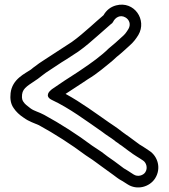

<svg xmlns="http://www.w3.org/2000/svg" viewBox="-20 -723 728 829"><path d="M521.4 -647.9C538.3 -638.3 546.2 -618 534.6 -598C524.6 -582 520 -575 505.6 -562.9C485.2 -544.5 470 -530 451.7 -515.7C450.9 -515.1 449.9 -514.2 449.3 -513.7C418.3 -482.6 370.8 -448.6 332.1 -422.8L311.4 -408.9C274.8 -385.7 237.7 -361.3 203.7 -337.5C201.1 -335.7 199.4 -333.8 197.3 -331.7C197.3 -331.7 168.8 -308 204.4 -291.3C279.3 -256.4 352.4 -201.5 421 -154C438.3 -140.1 461.2 -126.7 470.8 -118.9C477.8 -112.9 481.5 -110.3 487.4 -106.6C493.1 -101.8 500.1 -97.1 505.1 -94.1C521 -81.8 538.9 -68.8 554.5 -57.7C566.6 -49 570.3 -48.1 585.1 -38.2L597.5 -30C611.3 -21.4 619.3 2.1 607.5 20.5C598.6 34.3 574.9 42.3 556.6 30.1L545.9 23.2C529.9 12.1 524.7 10.3 514.4 3.6L499 -8C483.1 -20 463.5 -34.6 444 -47.7C432.8 -55.7 421.9 -65.6 406.4 -75.1L377.4 -94.4C314.6 -141.5 242.4 -188 171 -226.9C146.4 -240.3 128.1 -243.1 111.8 -255.1C97.6 -265.6 87.1 -273.9 81.1 -283.3C77.2 -289.6 73.2 -295.8 75.3 -315.2C78.8 -345.4 106.6 -356.3 143.5 -382.7C150.2 -387.4 156.2 -392.7 162 -397L177.4 -408.6L197.6 -422C213.8 -432.4 233.5 -445.6 247.3 -454.8C272.6 -469.7 293.9 -485 317.9 -500.2C349.5 -522.3 377.6 -547.6 403.5 -570.2C421.8 -586.5 440.3 -603.1 457.8 -617.9C463.9 -621.6 466.2 -624.6 468.4 -628.8C477.6 -647.3 498.6 -660.9 521.4 -647.9ZM481.1 -699.7C456.4 -693.1 438.9 -678.1 426.9 -657.3C407.3 -640.7 388.7 -624 370.5 -607.7C345 -585.5 317.7 -561.2 290.1 -541.8C248.4 -515.2 210.8 -489.7 170.4 -463.9L149.1 -449.8C148.9 -449.6 148.4 -449.3 148 -449L132.5 -437.4C126.9 -433.6 121.1 -429.3 113.4 -422.6C89.3 -405.7 32.6 -382.4 25.7 -320.8C23 -297 25.9 -274.2 39.4 -255.7C48.9 -241.2 63.9 -226.7 82.8 -214.4C105.7 -197.8 128.3 -191.4 147.8 -182.6C215.2 -145.8 288 -99 348 -54C348.3 -53.8 348.8 -53.4 349.1 -53.2L379.1 -33.2C390.9 -25.3 400.2 -17.4 415.9 -6.4C432.7 4.9 449.7 19.1 469.5 32.4L485 44C499.9 55.2 505.2 55.8 518.1 64.8L529.4 72C572.1 100.5 626.3 83.7 649.5 47.5C677 4.8 661.9 -48.1 624.4 -72.1L612.9 -79.8C599.8 -88.5 594.8 -92 582.5 -99.1C567.6 -109.7 549.1 -123.3 534.3 -134.7C529.2 -138.7 523.6 -141.3 518.5 -145.8C513.2 -150.4 510.3 -150.8 503.2 -157.1C485.6 -171.4 464.4 -184.7 450.2 -194.6C393 -234.2 331.2 -280.5 263.1 -317.6C287.6 -334.1 313.7 -351.2 338.6 -367L359.4 -380.9C381 -393.9 398.6 -406.5 418.9 -422.7C439.7 -440.3 461.9 -455.9 483.6 -477.2C503.1 -492.5 519.2 -507.8 538.4 -525.1C556.4 -540.5 567.2 -555.7 577.4 -572C615.8 -637 559.5 -720.5 481.1 -699.7Z"/></svg>

Font: Smoothie
Style: Outline
Weight: 400
Foundry: Cannot Into Space Fonts
Version: Version 0.8